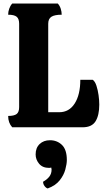

<svg xmlns="http://www.w3.org/2000/svg" viewBox="-20 -718 590 1083"><path d="M49 0Q26 -25 26 -64Q60 -64 74 -75Q88 -86 88 -114V-584Q88 -612 74 -623.5Q60 -635 26 -635Q26 -652 32 -669Q38 -686 49 -698H306Q317 -686 322.5 -669Q328 -652 328 -635Q288 -635 270 -623.5Q252 -612 252 -584V-85H314Q370 -85 401.5 -134.5Q433 -184 433 -268H503Q516 -259 524 -234.5Q532 -210 536 -181Q540 -152 540 -128Q540 -68 519 -34Q498 0 446 0ZM249 345Q239 342 231 331Q223 320 223 307Q245 295 258 278.5Q271 262 271 238Q271 235 269 227Q266 228 263 228.5Q260 229 257 229Q220 229 200.5 205.5Q181 182 181 153Q181 116 203.5 94.5Q226 73 262 73Q302 73 329.5 99.5Q357 126 357 185Q357 206 348.5 238Q340 270 316.5 299.5Q293 329 249 345Z"/></svg>

Font: Calistoga
Style: Regular
Weight: 400
Designer: Yvonne Schuttler, Eben Sorkin
Foundry: www.sorkintype.com
Version: Version 1.010; ttfautohint (v1.8.4.7-5d5b)